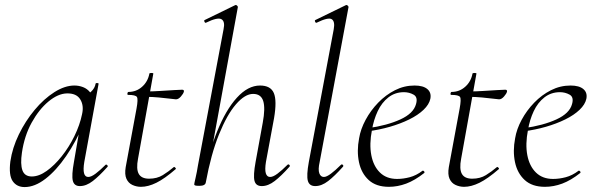

<svg xmlns="http://www.w3.org/2000/svg" viewBox="-20 -746 2416 779"><path d="M80 13Q48 13 31.5 -11Q15 -35 22 -91Q30 -146 56.5 -200.5Q83 -255 120.5 -300Q158 -345 200.5 -372Q243 -399 282 -399Q300 -399 317 -392.5Q334 -386 346 -371Q358 -356 360 -332L322 -357Q333 -359 349 -373.5Q365 -388 368 -407Q370 -410 375.5 -409Q381 -408 380 -406L322 -89Q312 -28 338 -28Q350 -28 368 -41.5Q386 -55 408 -77Q411 -80 415 -76Q419 -72 416 -69Q383 -32 356.5 -11.5Q330 9 304 9Q281 9 275.5 -12.5Q270 -34 280 -89L304 -229L320 -246Q289 -172 248.5 -113Q208 -54 164.5 -20.5Q121 13 80 13ZM109 -30Q138 -30 169.5 -52.5Q201 -75 230.5 -112Q260 -149 282 -194Q304 -239 313 -283Q321 -318 305.5 -343Q290 -368 251 -367Q215 -366 176.5 -334Q138 -302 108.5 -248.5Q79 -195 69 -127Q62 -80 71 -55Q80 -30 109 -30Z M552 12Q534 12 517.5 4.5Q501 -3 493 -20.5Q485 -38 490 -68L534 -306Q541 -344 535.5 -352.5Q530 -361 500 -361Q496 -361 497 -367Q498 -373 501 -373Q533 -373 556.5 -394Q580 -415 586 -447Q586 -450 594.5 -450Q603 -450 602 -447L540 -102Q532 -60 543 -40.5Q554 -21 585 -21Q617 -21 640.5 -35.5Q664 -50 685 -68Q687 -70 691 -66Q695 -62 693 -60Q648 -21 614.5 -4.5Q581 12 552 12ZM694 -343Q691 -343 671 -345.5Q651 -348 624.5 -350.5Q598 -353 574 -353L576 -375Q599 -375 630 -377Q661 -379 687 -380.5Q713 -382 719 -382Q723 -382 725 -380Q727 -378 726 -374Q724 -366 714 -354.5Q704 -343 694 -343Z M789 8Q776 8 772 6.5Q768 5 768 2Q768 -1 773.5 -24.5Q779 -48 783 -74L887 -627Q894 -659 878.5 -668Q863 -677 816 -654Q812 -652 809.5 -658Q807 -664 811 -665L934 -725Q938 -727 942 -723Q946 -719 945 -717L815 -6Q813 8 789 8ZM1042 9Q1018 9 1012.5 -12.5Q1007 -34 1017 -89L1046 -248Q1057 -307 1048 -336Q1039 -365 1007 -365Q974 -365 937.5 -323Q901 -281 868.5 -200.5Q836 -120 815 -6L804 -7Q825 -123 860.5 -211.5Q896 -300 941 -349.5Q986 -399 1035 -399Q1078 -399 1091 -368.5Q1104 -338 1092 -267L1059 -89Q1054 -58 1058.5 -43Q1063 -28 1076 -28Q1088 -28 1106 -41.5Q1124 -55 1146 -77Q1150 -81 1154 -77Q1158 -73 1154 -69Q1121 -32 1094.5 -11.5Q1068 9 1042 9Z M1259 9Q1235 9 1229 -12.5Q1223 -34 1233 -89L1334 -627Q1340 -659 1326 -668Q1312 -677 1265 -654Q1261 -652 1258.5 -658Q1256 -664 1260 -665L1383 -725Q1387 -727 1391 -723Q1395 -719 1394 -717L1277 -89Q1270 -58 1275.5 -43Q1281 -28 1294 -28Q1305 -28 1323 -41.5Q1341 -55 1363 -77Q1367 -81 1371 -77Q1375 -73 1371 -69Q1338 -32 1311.5 -11.5Q1285 9 1259 9Z M1558 12Q1506 12 1476 -15.5Q1446 -43 1436.5 -88Q1427 -133 1437 -185Q1443 -222 1463.5 -260Q1484 -298 1514.5 -329.5Q1545 -361 1582.5 -380Q1620 -399 1662 -399Q1697 -399 1714 -384.5Q1731 -370 1726 -345Q1721 -322 1698.5 -300.5Q1676 -279 1640.5 -261.5Q1605 -244 1561.5 -231.5Q1518 -219 1471 -213L1473 -226Q1551 -237 1604.5 -261.5Q1658 -286 1668 -324Q1676 -352 1658 -362Q1640 -372 1619 -372Q1583 -372 1556 -351Q1529 -330 1512.5 -295Q1496 -260 1489 -218Q1478 -161 1486.5 -116.5Q1495 -72 1521.5 -46Q1548 -20 1591 -20Q1616 -20 1642.5 -27Q1669 -34 1694 -53Q1697 -55 1700.5 -51Q1704 -47 1701 -44Q1663 -14 1628 -1Q1593 12 1558 12Z M1863 12Q1845 12 1828.5 4.5Q1812 -3 1804 -20.5Q1796 -38 1801 -68L1845 -306Q1852 -344 1846.5 -352.5Q1841 -361 1811 -361Q1807 -361 1808 -367Q1809 -373 1812 -373Q1844 -373 1867.5 -394Q1891 -415 1897 -447Q1897 -450 1905.5 -450Q1914 -450 1913 -447L1851 -102Q1843 -60 1854 -40.5Q1865 -21 1896 -21Q1928 -21 1951.5 -35.5Q1975 -50 1996 -68Q1998 -70 2002 -66Q2006 -62 2004 -60Q1959 -21 1925.5 -4.5Q1892 12 1863 12ZM2005 -343Q2002 -343 1982 -345.5Q1962 -348 1935.5 -350.5Q1909 -353 1885 -353L1887 -375Q1910 -375 1941 -377Q1972 -379 1998 -380.5Q2024 -382 2030 -382Q2034 -382 2036 -380Q2038 -378 2037 -374Q2035 -366 2025 -354.5Q2015 -343 2005 -343Z M2191 12Q2139 12 2109 -15.5Q2079 -43 2069.5 -88Q2060 -133 2070 -185Q2076 -222 2096.5 -260Q2117 -298 2147.5 -329.5Q2178 -361 2215.5 -380Q2253 -399 2295 -399Q2330 -399 2347 -384.5Q2364 -370 2359 -345Q2354 -322 2331.5 -300.5Q2309 -279 2273.5 -261.5Q2238 -244 2194.5 -231.5Q2151 -219 2104 -213L2106 -226Q2184 -237 2237.5 -261.5Q2291 -286 2301 -324Q2309 -352 2291 -362Q2273 -372 2252 -372Q2216 -372 2189 -351Q2162 -330 2145.5 -295Q2129 -260 2122 -218Q2111 -161 2119.5 -116.5Q2128 -72 2154.5 -46Q2181 -20 2224 -20Q2249 -20 2275.5 -27Q2302 -34 2327 -53Q2330 -55 2333.5 -51Q2337 -47 2334 -44Q2296 -14 2261 -1Q2226 12 2191 12Z"/></svg>

Font: Cormorant Garamond Light Light
Style: Italic
Weight: 300
Italic angle: -10°
Version: Version 4.001